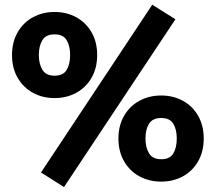

<svg xmlns="http://www.w3.org/2000/svg" viewBox="-20 -739 898 799"><path d="M613.6 -719.4 710 -658.8 246.4 39.4 150.6 -21.2ZM207 -596Q171.4 -596 156.5 -572Q141.6 -548 141.6 -510Q141.6 -473 156.5 -448.5Q171.4 -424 207 -424Q243 -424 257.4 -448Q271.8 -472 271.8 -510Q271.8 -547.6 257.4 -571.8Q243 -596 207 -596ZM207 -689.2Q257 -689.2 297.3 -667.2Q337.6 -645.2 361 -604.6Q384.4 -564 384.4 -510Q384.4 -456 361 -415.4Q337.6 -374.8 297.3 -352.8Q257 -330.8 207 -330.8Q157.4 -330.8 117.1 -352.8Q76.8 -374.8 53.4 -415.4Q30 -456 30 -510Q30 -564 53.4 -604.6Q76.8 -645.2 117.1 -667.2Q157.4 -689.2 207 -689.2ZM650.8 -248Q615.2 -248 600.3 -224.2Q585.4 -200.4 585.4 -162.4Q585.4 -125.4 600.3 -100.9Q615.2 -76.4 650.8 -76.4Q686.8 -76.4 701.2 -100.4Q715.6 -124.4 715.6 -162.4Q715.6 -200 701.2 -224Q686.8 -248 650.8 -248ZM650.8 -341.6Q700.8 -341.6 741.1 -319.6Q781.4 -297.6 804.6 -257Q827.8 -216.4 827.8 -162.4Q827.8 -108.4 804.6 -67.8Q781.4 -27.2 741.1 -5.2Q700.8 16.8 650.8 16.8Q600.8 16.8 560.2 -5.2Q519.6 -27.2 496.2 -68.1Q472.8 -109 472.8 -162.4Q472.8 -215.8 496.2 -256.7Q519.6 -297.6 560.2 -319.6Q600.8 -341.6 650.8 -341.6Z"/></svg>

Font: Firava
Style: Regular
Weight: 400
Designer: Carrois Corporate & Edenspiekermann AG
Foundry: Greg Finn Gibson
Version: Version 5.000